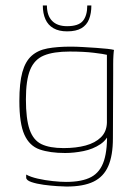

<svg xmlns="http://www.w3.org/2000/svg" viewBox="-20 -573 502 704"><path d="M224 111Q214 111 190 109.5Q166 108 140 104.5Q114 101 95 94.5Q76 88 76 78Q76 76 76 72.5Q76 69 76 67Q92 76 118.5 82Q145 88 173.5 91Q202 94 222 94Q281 94 314.5 76Q348 58 361.5 15.5Q375 -27 372 -98L386 -99Q376 -63 348.5 -44.5Q321 -26 286 -19Q251 -12 219 -12Q163 -12 125.5 -25Q88 -38 69.5 -79Q51 -120 51 -203Q51 -269 62 -308.5Q73 -348 96 -368.5Q119 -389 154.5 -395.5Q190 -402 239 -402Q260 -402 284.5 -400.5Q309 -399 332.5 -397.5Q356 -396 373.5 -394Q391 -392 398 -390Q397 -386 396 -371Q395 -356 395 -337Q395 -318 395 -302L394 -66Q394 -3 377 36Q360 75 323 93Q286 111 224 111ZM213 -30Q259 -30 294 -39.5Q329 -49 350 -69.5Q371 -90 372 -123V-372Q361 -375 324 -379.5Q287 -384 236 -384Q176 -384 141 -369.5Q106 -355 90.5 -317Q75 -279 75 -209Q75 -137 88.5 -98Q102 -59 132 -44.5Q162 -30 213 -30ZM226 -458Q196 -458 176 -469.5Q156 -481 146.5 -502.5Q137 -524 137 -553H152Q152 -516 171 -496.5Q190 -477 226 -477Q268 -477 284 -496.5Q300 -516 300 -553H315Q315 -524 306.5 -502.5Q298 -481 278.5 -469.5Q259 -458 226 -458Z"/></svg>

Font: Genos Thin
Style: Regular
Weight: 100
Designer: Robert E. Leuschke
Foundry: Robert E. Leuschke
Version: Version 1.010